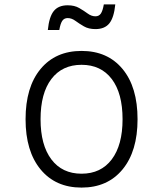

<svg xmlns="http://www.w3.org/2000/svg" viewBox="-20 -837 740 871"><path d="M350 14Q232 14 164 -68.5Q96 -151 96 -296Q96 -442 164 -524Q232 -606 350 -606Q468 -606 536 -524Q604 -442 604 -296Q604 -151 536 -68.5Q468 14 350 14ZM350 -49Q438 -49 487 -114Q536 -179 536 -296Q536 -414 487 -478.5Q438 -543 350 -543Q262 -543 213 -478.5Q164 -414 164 -296Q164 -179 213 -114Q262 -49 350 -49ZM197 -701Q203 -761 224 -787Q245 -813 287 -813Q318 -813 339.5 -800.5Q361 -788 378 -775.5Q395 -763 413 -763Q429 -763 437.5 -775.5Q446 -788 451 -817H503Q497 -757 476 -731Q455 -705 413 -705Q382 -705 360.5 -717.5Q339 -730 322 -742.5Q305 -755 287 -755Q271 -755 262.5 -742.5Q254 -730 249 -701Z"/></svg>

Font: Martian Mono ExtraLight
Style: Regular
Weight: 200
Monospace: yes
Designer: Roman Shamin
Foundry: Evil Martians
Version: Version 1.000; ttfautohint (v1.8.4.7-5d5b)